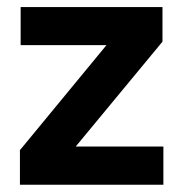

<svg xmlns="http://www.w3.org/2000/svg" viewBox="-20 -510 506 530"><path d="M431 -105.5V0H35V-95.5L274 -385.5H37V-490.5H428.5V-395L189 -105.5Z"/></svg>

Font: Anek Latin Medium SemiBold
Style: Regular
Weight: 600
Version: Version 1.003